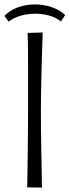

<svg xmlns="http://www.w3.org/2000/svg" viewBox="-39 -848 315 869"><path d="M86 -699 154 -701Q154 -701 153.5 -677.5Q153 -654 151.5 -615.5Q150 -577 149 -529.5Q148 -482 147 -434.5Q146 -387 146 -347Q146 -307 146.5 -259.5Q147 -212 148 -166Q149 -120 149.5 -82Q150 -44 150.5 -21.5Q151 1 151 1L84 0Q84 0 84.5 -21Q85 -42 85.5 -77.5Q86 -113 86.5 -157.5Q87 -202 87.5 -250.5Q88 -299 88 -345Q88 -397 88 -451.5Q88 -506 88 -556Q88 -606 87.5 -644Q87 -682 86 -699ZM0 -750 -19 -776Q6 -802 42.5 -815Q79 -828 119 -828Q158 -828 194 -816Q230 -804 256 -780L237 -751Q213 -770 182 -778Q151 -786 120 -786Q87 -786 55 -777Q23 -768 0 -750Z"/></svg>

Font: Truculenta Light
Style: Regular
Weight: 300
Version: Version 1.002